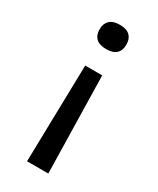

<svg xmlns="http://www.w3.org/2000/svg" viewBox="-171 -544 623 758"><g transform="rotate(30 140.5 -165.0)"><path d="M179.5 -281.5 189 160.5H92L102 -281.5ZM140.5 -489.5Q171.5 -489.5 186.5 -475Q201.5 -460.5 201.5 -435V-433Q201.5 -407.5 186.5 -393.2Q171.5 -379 140.5 -379Q110 -379 94.8 -393.2Q79.5 -407.5 79.5 -433V-435Q79.5 -460.5 94.8 -475Q110 -489.5 140.5 -489.5Z"/></g></svg>

Font: Anek Gujarati Expanded
Style: Regular
Weight: 400
Width: 7
Designer: Mrunmayee Ghaisas (Gujarati), Yesha Goshar (Latin)
Foundry: Ek Type
Version: Version 1.003